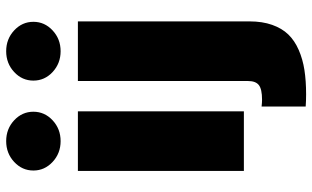

<svg xmlns="http://www.w3.org/2000/svg" viewBox="-218 -604 1026 631"><g transform="rotate(-90 295.5 -288.0)"><path d="M345.2 -545.5H541.2V18.5Q541.2 60.7 529.8 92.9Q518.5 125 498.2 146Q478 166.9 447.4 180.2Q416.9 193.5 381.4 199Q345.9 204.5 301.1 204.5Q280.9 204.5 261.4 203.1V58.2Q273.8 59.7 284.1 59.7Q318.5 59.7 331.9 49.2Q345.2 38.7 345.2 14.2ZM49.7 0V-545.5H245.7V0ZM216.1 -628.6Q187.9 -602.3 147.7 -602.3Q107.6 -602.3 79.4 -628.6Q51.1 -654.8 51.1 -691.8Q51.1 -728.7 79.4 -755Q107.6 -781.2 147.7 -781.2Q187.9 -781.2 216.1 -755Q244.3 -728.7 244.3 -691.8Q244.3 -654.8 216.1 -628.6ZM511.5 -628.6Q483.3 -602.3 443.2 -602.3Q403.1 -602.3 374.8 -628.6Q346.6 -654.8 346.6 -691.8Q346.6 -728.7 374.8 -755Q403.1 -781.2 443.2 -781.2Q483.3 -781.2 511.5 -755Q539.8 -728.7 539.8 -691.8Q539.8 -654.8 511.5 -628.6Z"/></g></svg>

Font: Karasuma Gothic
Style: Black
Weight: 900
Designer: Rasmus Andersson / Ryoko Nishizuka
Foundry: Genbu
Version: Version 1.00